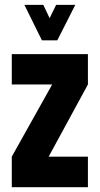

<svg xmlns="http://www.w3.org/2000/svg" viewBox="-20 -783 417 803"><path d="M82 -762.7H161.1L187.5 -707L214.8 -762.7H294.9L219.7 -614.3H155.3ZM29.3 0V-127.9L198.2 -429.7H29.3V-556.6H347.7V-429.7L183.6 -127.9H347.7V0Z"/></svg>

Font: Post No Bills Colombo
Style: ExtraBold
Weight: 900
Designer: Kosala Senevirathne, Siva Puranthara, Lasantha Premarathna, Tharique Azeez
Foundry: Mooniak
Version: Version 1.220 ; ttfautohint (v1.5)